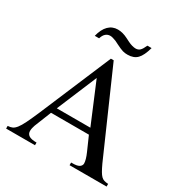

<svg xmlns="http://www.w3.org/2000/svg" viewBox="-210 -1112 1225 1277"><g transform="rotate(30 402.5 -473.5)"><path d="M787.1 0H502.9V-20.5Q517.6 -20.5 527.3 -21Q537.1 -21.5 543.5 -22.9Q549.8 -24.4 554.7 -25.9Q559.6 -27.3 564.5 -30.3Q572.3 -35.2 576.7 -42.5Q581.1 -49.8 581.1 -57.6Q581.1 -85 559.6 -133.8L512.7 -240.2H221.7L169.9 -110.4Q166 -99.6 163.6 -88.4Q161.1 -77.1 161.1 -66.4Q161.1 -43.9 178.7 -32.2Q196.3 -20.5 237.3 -20.5V0H15.6V-20.5Q36.1 -21.5 50.3 -27.8Q64.5 -34.2 79.1 -52.7Q93.8 -71.3 111.3 -106.9Q128.9 -142.6 155.3 -204.1L386.7 -751H408.2L686.5 -118.2Q701.2 -86.9 711.9 -68.4Q722.7 -49.8 732.9 -39.6Q743.2 -29.3 755.9 -25.4Q768.6 -21.5 787.1 -20.5ZM498 -285.2 369.1 -592.8 240.2 -285.2ZM585.9 -947.3Q568.4 -882.8 542 -856Q515.6 -829.1 468.8 -829.1Q458 -829.1 449.2 -830.1Q440.4 -831.1 430.7 -834Q420.9 -836.9 408.7 -842.3Q396.5 -847.7 378.9 -856.4L353.5 -869.1Q339.8 -874 329.1 -877.4Q318.4 -880.9 307.6 -880.9Q288.1 -880.9 273.4 -868.2Q258.8 -855.5 251 -829.1H217.8Q231.4 -884.8 260.3 -913.6Q289.1 -942.4 331.1 -942.4Q368.2 -942.4 408.2 -921.9L435.5 -908.2Q451.2 -900.4 466.8 -896Q482.4 -891.6 495.1 -891.6Q514.6 -891.6 527.3 -903.8Q540 -916 553.7 -947.3Z"/></g></svg>

Font: Jomolhari
Style: Regular
Weight: 400
Designer: Christopher J. Fynn
Foundry: Christopher  J.  Fynn (Karma Drubgy¸ Tenzin).
Version: Version 1.000